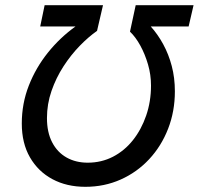

<svg xmlns="http://www.w3.org/2000/svg" viewBox="-20 -710 766 740"><path d="M726 -690 707 -608H561Q588 -578 609 -539.5Q630 -501 642 -455.5Q654 -410 654 -358Q654 -281 628 -214Q602 -147 555 -96.5Q508 -46 445 -18Q382 10 309 10Q237 10 182 -19.5Q127 -49 95.5 -103.5Q64 -158 64 -234Q64 -311 91 -380Q118 -449 164.5 -507Q211 -565 271 -608H135L152 -690H377L354 -591Q321 -568 287 -533Q253 -498 224.5 -454Q196 -410 178.5 -359.5Q161 -309 161 -255Q161 -200 181 -161.5Q201 -123 236.5 -103Q272 -83 318 -83Q371 -83 415.5 -106Q460 -129 492.5 -170Q525 -211 543.5 -265Q562 -319 562 -380Q562 -422 550.5 -461.5Q539 -501 521 -534Q503 -567 481 -588L503 -690Z"/></svg>

Font: Radio Canada
Style: Italic
Weight: 400
Italic angle: -12°
Designer: Charles Daoud, Etienne Aubert Bonn, Alexandre Saumier Demers, Jacques Le Bailly
Foundry: Radio-Canada
Version: Version 2.104;gftools[0.9.28.dev5+ged2979d]